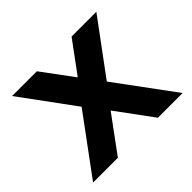

<svg xmlns="http://www.w3.org/2000/svg" viewBox="-125 -677 838 838"><g transform="rotate(-45 294.0 -258.5)"><path d="M570.2 0H417.6L294.1 -168.2L170.5 0H17.5L216.1 -269.4L34.6 -517H187.4L294.8 -371.9L401.8 -517H554.6L371.6 -269.4Z"/></g></svg>

Font: Public Sans Thin
Style: Regular
Weight: 100
Designer: The Public Sans project authors (U.S. Web Design System). Libre Franklin designed by Pablo Impallari and Rodrigo Fuenzal
Version: Version 1.008